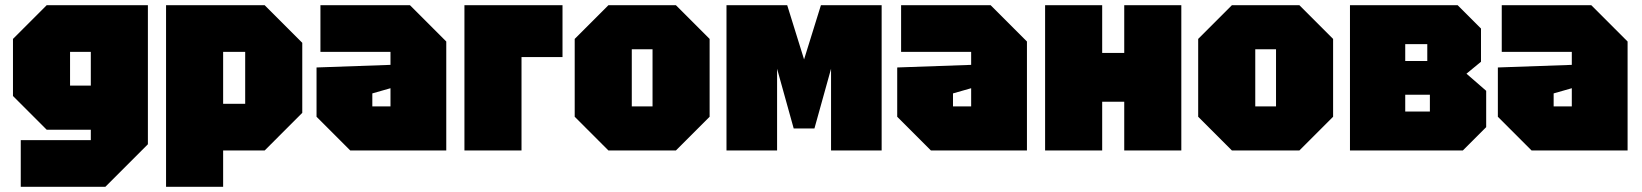

<svg xmlns="http://www.w3.org/2000/svg" viewBox="-20 -580 6328 740"><path d="M60 140V-40H330V-80H160L30 -210V-430L160 -560H550V-24L386 140ZM250 -380V-250H330V-380Z M620 140V-560H1000L1145 -415V-145L1000 0H840V140ZM925 -380H840V-180H925Z M1200 -130V-320L1485 -330V-380H1215V-560H1560L1700 -420V0H1330ZM1415 -220V-170H1485V-240Z M1770 0V-560H2148V-360H1990V0Z M2195 -130V-430L2325 -560H2585L2715 -430V-130L2585 0H2325ZM2415 -170H2495V-390H2415Z M2780 0V-560H3014L3079 -351L3144 -560H3378V0H3183V-315L3119 -85H3039L2975 -315V0Z M3438 -130V-320L3723 -330V-380H3453V-560H3798L3938 -420V0H3568ZM3653 -220V-170H3723V-240Z M4008 0V-560H4228V-376H4313V-560H4533V0H4313V-188H4228V0Z M4598 -130V-430L4728 -560H4988L5118 -430V-130L4988 0H4728ZM4818 -170H4898V-390H4818Z M5183 -560V0H5618L5708 -90V-230L5632 -296L5688 -342V-470L5598 -560ZM5396 -345V-410H5481V-345ZM5396 -150V-215H5491V-150Z M5753 -130V-320L6038 -330V-380H5768V-560H6113L6253 -420V0H5883ZM5968 -220V-170H6038V-240Z"/></svg>

Font: Tektur SemiCondensed Black
Style: Regular
Weight: 900
Width: 4
Designer: Adam Jagosz
Foundry: Adam Jagosz
Version: Version 1.005;gftools[0.9.30]